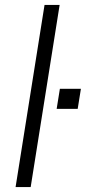

<svg xmlns="http://www.w3.org/2000/svg" viewBox="-20 -756 347 776"><path d="M43 0 160 -736H221L104 0ZM209 -316 222 -397H307L294 -316Z"/></svg>

Font: Mulish Light
Style: Italic
Weight: 300
Italic angle: -9°
Designer: Vernon Adams
Foundry: Vernon Adams
Version: Version 3.603; ttfautohint (v1.8.3)